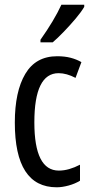

<svg xmlns="http://www.w3.org/2000/svg" viewBox="-20 -786 387 816"><path d="M221 10Q43 10 43 -265Q43 -397 87.5 -472Q132 -547 223 -547Q255 -547 280 -540.5Q305 -534 326 -522L301 -455Q263 -475 229 -475Q126 -475 126 -266Q126 -61 230 -61Q252 -61 274.5 -67.5Q297 -74 320 -86V-18Q299 -5 271.5 2.5Q244 10 221 10ZM338 -757Q326 -736 302 -707.5Q278 -679 251.5 -651.5Q225 -624 204 -606H152V-617Q210 -699 241 -766H338Z"/></svg>

Font: Noto Sans ExtraCondensed
Style: Regular
Weight: 400
Width: 2
Designer: Monotype Design Team
Foundry: Monotype Imaging Inc.
Version: Version 2.013; ttfautohint (v1.8.4.7-5d5b)